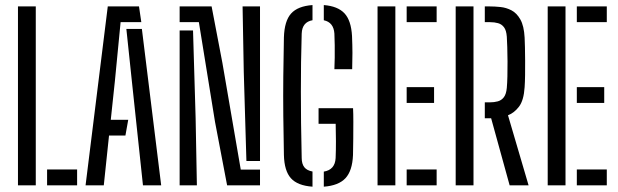

<svg xmlns="http://www.w3.org/2000/svg" viewBox="-20 -721 2405 747"><path d="M49.9 0V-696H119.2V0ZM163.2 0V-61.6H280V0Z M312.9 0 399.3 -696H520.8L529.8 -634.8H449.2L427.1 -406.7L411 -255H478.9L468 -193.8H404.2L383.8 0ZM536.2 0 492.8 -407.4 471.6 -608.5H532L607.1 0Z M863.6 0 816.6 -246.5 753.7 -635H678.9V-696H803.3L845.4 -475.6L916.7 -61.2H991.6V0ZM678.9 0V-602.4H731L741.1 -261.6L746 0ZM938.7 -94.6 928.4 -441.7 923.8 -696H991.6V-94.6Z M1195.8 5.3Q1137.7 1.2 1111.9 -27.5Q1086.1 -56.2 1084.6 -117.4Q1082.9 -193.2 1082.2 -270.5Q1081.4 -347.8 1082.2 -424.6Q1082.9 -501.3 1084.6 -576Q1086.6 -639.4 1112.5 -668.3Q1138.4 -697.2 1195.8 -701.3V-642.3Q1155.5 -635.2 1153.8 -590.3Q1152 -534.7 1151.3 -479Q1150.6 -423.4 1150.6 -365.1Q1150.6 -306.8 1151.3 -242.9Q1152 -179 1153.8 -106.1Q1154 -83.2 1164 -70.4Q1174 -57.7 1195.8 -53.7ZM1239.8 5.3V-53.3Q1283.4 -60.4 1285.8 -106.1Q1287.1 -136.6 1287 -172Q1287 -207.4 1286 -239.3H1219.4V-300.1H1353.6Q1354.7 -279.4 1354.7 -247.5Q1354.7 -215.7 1354.4 -181.2Q1354 -146.7 1353.4 -117.6Q1350.8 -56.3 1324 -27.6Q1297.2 1.1 1239.8 5.3ZM1281 -451.9Q1282.1 -472.2 1282.3 -496.5Q1282.6 -520.7 1282.3 -545.1Q1282 -569.6 1281 -590.3Q1278.1 -634.1 1239.8 -642.2V-701.3Q1294 -697.1 1320.2 -669.2Q1346.3 -641.3 1349.6 -580.6Q1351.1 -545.5 1351.2 -514.9Q1351.2 -484.3 1350.2 -451.9Z M1448.9 0V-696H1518.2V0ZM1562.2 0V-61.6H1678.8V0ZM1562.2 -320.4V-382H1668.8V-320.4ZM1562.2 -634.8V-696H1678.8V-634.8Z M1752.9 0V-696H1822.2V0ZM2036.5 0H1962.8L1890.8 -261H1866.2V-322.8H1885.6Q1902.8 -322.8 1916.9 -326.7Q1931 -330.6 1940.3 -342.7Q1949.5 -354.7 1951.8 -379.1Q1953.4 -396.4 1954.1 -424Q1954.8 -451.5 1954.6 -481.5Q1954.4 -511.6 1953.6 -537.6Q1952.8 -563.6 1951.8 -578.1Q1950 -602.8 1941 -614.8Q1931.9 -626.9 1917.9 -630.8Q1903.9 -634.8 1886.4 -634.8H1866.2V-696H1886.4Q1904.9 -696 1927.1 -693.7Q1949.2 -691.5 1969.8 -680.9Q1990.3 -670.3 2004.5 -645.3Q2018.7 -620.4 2021.1 -574.8Q2022 -560.8 2022.4 -536.8Q2022.9 -512.7 2023.1 -484.6Q2023.3 -456.4 2022.9 -429.1Q2022.5 -401.8 2021.1 -381.8Q2017.9 -330.6 1999.3 -306.2Q1980.7 -281.7 1956.4 -272.5Z M2110.9 0V-696H2180.2V0ZM2224.2 0V-61.6H2340.8V0ZM2224.2 -320.4V-382H2330.8V-320.4ZM2224.2 -634.8V-696H2340.8V-634.8Z"/></svg>

Font: Big Shoulders Stencil Display SC Thin
Style: Regular
Weight: 100
Designer: Patric King
Foundry: XO Type Co
Version: Version 2.001